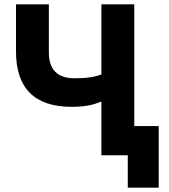

<svg xmlns="http://www.w3.org/2000/svg" viewBox="-20 -718 781 888"><path d="M571 0H449V-247H444Q420 -236 388 -230Q356 -224 311 -224Q54 -224 54 -481V-698H206V-475Q206 -356 325 -356Q369 -356 398 -360.5Q427 -365 449 -374V-698H601V-135H714V150H571Z"/></svg>

Font: Aneliza ExtraBold
Style: Regular
Weight: 800
Designer: Mike Abbink, Paul van der Laan, Pieter van Rosmalen
Foundry: Bold Monday
Version: Version 3.001;September 8, 2019;FontCreator 11.5.0.2425 64-b